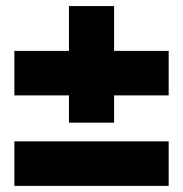

<svg xmlns="http://www.w3.org/2000/svg" viewBox="-20 -604 602 632"><path d="M207 -200.2V-584H355.5V-200.2ZM27.3 7.8V-138.7H535.2V7.8ZM27.3 -290V-436.5H535.2V-290Z"/></svg>

Font: Reddit Mono Black
Style: Regular
Weight: 900
Monospace: yes
Designer: Stephen Hutchings
Foundry: Reddit
Version: Version 1.014